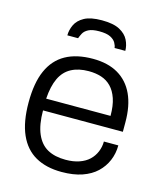

<svg xmlns="http://www.w3.org/2000/svg" viewBox="-110 -805 762 899"><g transform="rotate(15 270.5 -355.5)"><path d="M273 12Q198 12 146 -17.5Q94 -47 67 -108Q40 -169 40 -263Q40 -358 67 -418.5Q94 -479 147 -508.5Q200 -538 279 -538Q352 -538 401.5 -509Q451 -480 476.5 -425Q502 -370 502 -290V-244H115Q115 -175 134 -131Q153 -87 188.5 -67.5Q224 -48 276 -48Q314 -48 342.5 -58Q371 -68 389.5 -85.5Q408 -103 418 -127Q428 -151 428 -177H498Q498 -138 483.5 -103.5Q469 -69 441.5 -43Q414 -17 372 -2.5Q330 12 273 12ZM115 -301H427Q427 -351 415.5 -384.5Q404 -418 384 -438.5Q364 -459 336.5 -468Q309 -477 275 -477Q226 -477 191 -458.5Q156 -440 137.5 -401Q119 -362 115 -301ZM273 -723Q329 -723 359.5 -706.5Q390 -690 402.5 -664.5Q415 -639 415 -613H363Q362 -624 354.5 -637.5Q347 -651 328.5 -660.5Q310 -670 274 -670Q240 -670 222 -660.5Q204 -651 197 -637.5Q190 -624 186 -613H134Q134 -639 146 -664.5Q158 -690 188 -706.5Q218 -723 273 -723Z"/></g></svg>

Font: Archivo SemiBold Light
Style: Regular
Weight: 300
Version: Version 2.001